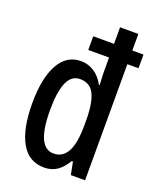

<svg xmlns="http://www.w3.org/2000/svg" viewBox="-143 -894 760 937"><g transform="rotate(20 237.0 -426.0)"><path d="M200 -41Q121 -41 80.5 -112.5Q40 -184 40 -317Q40 -447 80 -519Q120 -591 194 -591Q231 -591 262.5 -571Q294 -551 315 -512H319Q317 -539 316.5 -559Q316 -579 316 -592V-654H208V-725H316V-811H411V-725H469V-654H411V-51H337L324 -117H318Q295 -79 267.5 -60Q240 -41 200 -41ZM221 -121Q268 -121 292 -165Q316 -209 316 -302V-324Q316 -418 294 -462.5Q272 -507 220 -507Q175 -507 154 -458Q133 -409 133 -316Q133 -217 155 -169Q177 -121 221 -121Z"/></g></svg>

Font: Noto Sans Tamil UI ExtraCondensed Medium
Style: Regular
Weight: 500
Width: 2
Designer: Jelle Bosma - Monotype Design Team
Foundry: Monotype Imaging Inc.
Version: Version 2.004; ttfautohint (v1.8.4.7-5d5b)